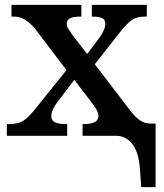

<svg xmlns="http://www.w3.org/2000/svg" viewBox="-20 -556 670 786"><path d="M553 137Q548 66 521 33Q494 0 457 0H318V-48H323Q383 -48 383 -81Q383 -93 375.5 -106.5Q368 -120 345 -150L284 -229L214 -137Q190 -105 190 -80Q190 -63 204.5 -55.5Q219 -48 252 -48H255V0H8V-48H17Q53 -48 74.5 -61Q96 -74 126 -112L252 -269L126 -435Q84 -488 40 -488H27V-536H313V-488H310Q278 -488 265.5 -480.5Q253 -473 253 -459Q253 -449 258 -440.5Q263 -432 276 -413L337 -335L386 -400Q411 -434 411 -459Q411 -476 398 -482Q385 -488 359 -488H356V-536H581V-488H572Q542 -488 522 -475.5Q502 -463 471 -424L368 -293L515 -101Q536 -74 555 -62Q574 -50 598 -50H617V210H558Z"/></svg>

Font: Noto Serif SemiBold
Style: Regular
Weight: 600
Designer: Monotype Design Team
Foundry: Monotype Imaging Inc.
Version: Version 1.001